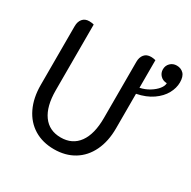

<svg xmlns="http://www.w3.org/2000/svg" viewBox="-165 -903 1075 1078"><g transform="rotate(30 372.0 -364.0)"><path d="M562 -488V-264Q562 -180 532 -117.5Q502 -55 447 -21.5Q392 12 318 12Q244 12 189 -21.5Q134 -55 104 -117.5Q74 -180 74 -264V-645Q74 -674 89 -692Q104 -710 132 -710Q147 -710 162 -706V-280Q162 -176 202.5 -120Q243 -64 318 -64Q393 -64 433.5 -120Q474 -176 474 -280V-645Q474 -674 489 -692Q504 -710 532 -710Q547 -710 562 -706V-527Q595 -534 622.5 -551Q650 -568 666 -588Q682 -608 682 -626Q657 -626 640.5 -642.5Q624 -659 624 -683Q624 -707 640.5 -723.5Q657 -740 682 -740Q709 -740 726.5 -722.5Q744 -705 744 -666Q744 -630 724 -593.5Q704 -557 663 -528.5Q622 -500 562 -488Z"/></g></svg>

Font: Thasadith
Style: Bold
Weight: 700
Designer: Cadson Demak Co.,Ltd.
Foundry: Cadson Demak Co.,Ltd.
Version: Version 1.000; ttfautohint (v1.6)